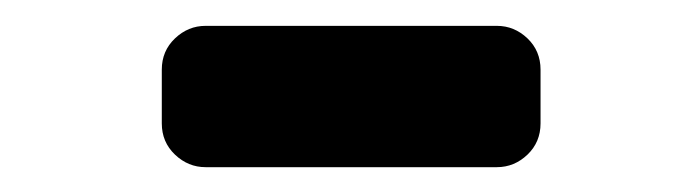

<svg xmlns="http://www.w3.org/2000/svg" viewBox="-20 -571 540 150"><path d="M140.6 -440.4Q127 -440.4 116.7 -450.2Q106.4 -460 106.4 -474.6V-516.6Q106.4 -531.2 116.7 -541Q127 -550.8 140.6 -550.8H368.2Q381.8 -550.8 392.1 -541Q402.3 -531.2 402.3 -516.6V-474.6Q402.3 -460 392.1 -450.2Q381.8 -440.4 368.2 -440.4Z"/></svg>

Font: Rounded-L Mgen+ 1m bold
Style: Bold
Weight: 700
Designer: [Source Han Sans]
Ryoko NISHIZUKA  (kana & ideographs); Paul D. Hunt (Latin, Greek & Cyrillic); Wenlong ZHANG  (bopomofo
Version: Version 1.059.20150602